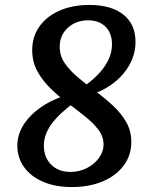

<svg xmlns="http://www.w3.org/2000/svg" viewBox="-20 -730 617 775"><path d="M264 -350 281 -317Q217 -270 187 -228Q157 -186 157 -142Q157 -95 186.5 -65.5Q216 -36 264 -36Q300 -36 330.5 -51.5Q361 -67 379.5 -92.5Q398 -118 398 -147Q398 -179 377 -206.5Q356 -234 323.5 -260Q291 -286 254 -313.5Q217 -341 184.5 -372.5Q152 -404 131 -442Q110 -480 110 -528Q110 -582 139 -623Q168 -664 220 -687Q272 -710 341 -710Q429 -710 478 -671Q527 -632 527 -561Q527 -492 479 -434Q431 -376 351 -349L313 -377Q432 -460 432 -551Q432 -596 406 -622Q380 -648 336 -648Q287 -648 254 -618Q221 -588 221 -541Q221 -504 242 -474Q263 -444 296 -416.5Q329 -389 365.5 -362Q402 -335 435 -304.5Q468 -274 489 -238Q510 -202 510 -157Q510 -103 479.5 -62Q449 -21 395 2Q341 25 269 25Q204 25 154.5 4Q105 -17 77.5 -55Q50 -93 50 -142Q50 -188 76.5 -228.5Q103 -269 151 -301Q199 -333 264 -350Z"/></svg>

Font: Merienda
Style: Regular
Weight: 400
Designer: Eduardo Rodriguez Tunni
Foundry: Eduardo Rodriguez Tunni
Version: Version 2.001